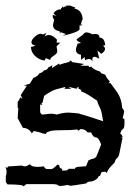

<svg xmlns="http://www.w3.org/2000/svg" viewBox="-21 -667 485 696"><path d="M0 -6.8V-29.3Q2.9 -31.2 2.9 -48.3Q2.9 -49.8 -1 -63L5.4 -57.1L7.3 -63.5L58.1 -66.9Q64 -64 69.8 -64Q75.2 -64 87.9 -71.8Q92.8 -63.5 105 -63L112.8 -62Q127.4 -62 137.7 -64Q142.6 -54.2 150.4 -54.2H165.5Q171.4 -54.2 188 -70.8L193.8 -67.4Q193.8 -56.2 205.1 -54.7L202.6 -48.8H215.3Q223.1 -48.8 228.5 -55.2H250.5Q250.5 -61 263.7 -62.3Q276.9 -63.5 291 -64.5L299.3 -85.4Q307.1 -89.8 316.2 -91.8Q325.2 -93.8 328.1 -99.6Q331.1 -105.5 345.7 -143.1Q336.4 -168.9 326.7 -168.9Q316.9 -168.9 309.1 -187H296.4Q288.6 -199.2 271 -199.2L262.7 -192.9L258.8 -197.8Q239.3 -194.8 193.8 -194.8Q162.1 -194.8 151.4 -188Q147.5 -188 145.5 -181.6Q138.2 -181.6 132.3 -184.1Q126.5 -186.5 111.8 -189.9L102.5 -191.9Q99.6 -191.9 94.7 -183.1Q83.5 -203.1 62 -203.6L43 -238.8L45.4 -274.9L43 -276.4V-297.4Q50.3 -306.2 52.7 -314L60.1 -308.6L54.2 -322.3L76.2 -356L64.9 -357.4L86.9 -363.3L100.1 -384.8Q114.7 -389.2 122.1 -401.4Q132.8 -403.3 138.7 -412.1Q150.4 -412.6 154.8 -423.3Q163.1 -425.8 168.5 -431.2L167.5 -420.4L193.4 -437L194.3 -432.1Q214.8 -439.5 222.4 -440.4Q230 -441.4 235.4 -448.2L240.7 -441.9L283.7 -435.1L270.5 -428.7H300.3L301.8 -423.3L309.1 -425.8Q318.8 -414.1 340.3 -408.2Q343.3 -407.2 345.2 -401.9L360.8 -396Q364.7 -384.3 377.4 -371.6L373 -365.7H379.4L400.4 -337.4Q420.4 -310.1 421.4 -276.9Q429.2 -266.6 429.2 -262.7L423.8 -238.8L430.2 -234.9V-217.8Q430.2 -202.1 423.8 -198.5Q417.5 -194.8 415 -181.6Q419.9 -181.6 423.3 -170.9L416.5 -166L423.3 -168.5L411.6 -110.4Q409.2 -98.1 403.1 -93.5Q397 -88.9 395 -78.6L381.3 -64Q367.7 -49.3 366.7 -40L359.9 -44.9L347.2 -43L341.3 -29.3Q335.4 -29.3 333.5 -21.5Q318.8 -8.8 305.2 -8.8Q296.4 -8.8 291.5 -2Q240.7 6.3 235.8 6.3Q230 6.3 224.6 3.4Q203.6 7.3 197.3 7.3Q192.4 7.3 188.2 3.9Q184.1 0.5 171.9 0.5H74.2L64.5 8.8Q64.5 1.5 6.3 1.5ZM353 -227.5 347.2 -258.8Q345.7 -268.1 335.4 -289.1Q331.5 -296.9 331.5 -301.8L301.3 -321.8Q283.7 -333 274.4 -334.5Q274.4 -343.3 263.7 -345.2V-352.1Q257.3 -350.1 257.3 -345.2L226.1 -352.5L237.3 -345.2H212.4L216.8 -352.1Q198.7 -347.7 181.2 -342.8Q166.5 -338.4 139.2 -319.8L132.8 -293.9L128.9 -292.5L132.3 -286.6L124.5 -288.1V-262.7Q124.5 -255.9 132.3 -251.5Q159.2 -254.9 166 -254.9Q167 -254.9 169.9 -254.4Q172.9 -253.9 175.5 -253.9Q178.2 -253.9 184.1 -251.5Q208 -258.8 226.1 -258.8Q233.4 -258.8 263.2 -255.9Q291.5 -248 353 -227.5ZM140.5 -447.5Q120.7 -450.2 106 -464.2Q91.3 -478.3 91.3 -496.7L108.4 -501.1Q93 -504.7 93 -513.4Q93 -523.1 105.3 -533.9Q117.6 -544.6 125.5 -544.6Q130.4 -544.6 134.3 -542L147.5 -547.3L139.6 -533.7Q147.5 -540.2 155.9 -540.2Q169.9 -540.2 185.7 -523.1L184 -513L197.2 -512.1L184 -498.9L186.6 -483.6Q186.6 -476.1 182.9 -472.4Q179.2 -468.6 174.5 -465.5Q169.9 -462.5 165.8 -459.2Q161.6 -455.9 160.7 -449.7L145.3 -456.3ZM314.5 -444Q309.7 -453.2 301.3 -453.2Q294.7 -453.2 287.7 -448.8L285.1 -460.3L273.2 -449.7L272.3 -468.6Q254.3 -471.3 254.3 -486.6Q254.3 -494.1 260.5 -509L273.2 -511.2Q256.9 -518.3 256.9 -523.5Q256.9 -524.9 260.5 -527.5Q280.7 -541.1 283.3 -545.3Q285.9 -549.5 292.5 -549.5Q300 -549.5 314.1 -542.9L323.7 -543.8Q339.1 -543.8 339.1 -534.1L340 -530.6Q358 -530.6 360.2 -503.3L352.3 -501.1Q359.8 -495.9 359.8 -489.7Q359.8 -481.4 346.2 -471.7L332.1 -484L338.7 -454.1Q327.7 -461.1 321.1 -461.1Q313.6 -461.1 313.6 -451ZM194.9 -553.9Q171.1 -557.8 171.1 -576.9L175.4 -595.7Q169.9 -602.3 169.9 -608.6L170.7 -613.3L182.4 -609L173 -618.7Q180.9 -631.6 198.4 -633.6L200.4 -631.2L200 -639.1L203.5 -636.7L205.1 -644.1L209.8 -639.8Q211.3 -639.8 211.7 -642.6L216.4 -643.7L219.9 -641.4L217.2 -646.5L232.8 -646.9L252 -639.8L248.8 -636.3Q277.3 -630.5 278.9 -594.9L276.6 -595.7L272.3 -578.9L273.4 -576.9L278.5 -579.3Q274.2 -573.4 272.3 -573.4Q270.3 -573.4 269.5 -578.9Q267.2 -574.6 267.2 -568.7L267.6 -562.1Q267.6 -551.2 205.1 -536.7L218 -543.4L198 -550.8L196.9 -543Z"/></svg>

Font: Truetypewriter PolyglOTT
Style: Regular
Weight: 400
Designer: Sergey Beatoff a.k.a. Sam_T
Version: Version 3.76